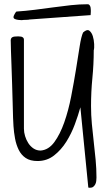

<svg xmlns="http://www.w3.org/2000/svg" viewBox="-20 -763 490 897"><path d="M355.5 -261.7Q345.7 -225.6 329.6 -182.1Q313.5 -138.7 289.6 -100.6Q265.6 -62.5 232.4 -36.6Q199.2 -10.7 155.3 -10.7Q121.1 -10.7 100.1 -24.9Q79.1 -39.1 67.4 -63Q55.7 -86.9 50.3 -115.7Q44.9 -144.5 43 -173.8Q42 -183.6 41 -213.4Q40 -243.2 39.1 -283.7Q38.1 -324.2 36.6 -370.1Q35.2 -416 33.7 -456.1Q32.2 -496.1 31.2 -526.4Q30.3 -556.6 30.3 -566.4Q29.3 -576.2 31.2 -581.5Q33.2 -586.9 38.1 -589.4Q43 -591.8 49.3 -592.3Q55.7 -592.8 60.5 -592.8H68.4Q74.2 -592.8 79.1 -591.8Q84 -590.8 87.9 -587.4Q91.8 -584 91.8 -578.1V-162.1Q91.8 -144.5 97.2 -127Q102.5 -109.4 112.3 -94.2Q122.1 -79.1 136.7 -69.3Q151.4 -59.6 169.9 -59.6Q207 -62.5 233.9 -99.1Q260.7 -135.7 280.3 -191.4Q299.8 -247.1 312.5 -312.5Q325.2 -377.9 335 -438.5Q344.7 -499 352.1 -545.9Q359.4 -592.8 368.2 -611.3Q386.7 -627.9 397.5 -619.6Q408.2 -611.3 413.6 -594.2Q418.9 -577.1 419.9 -557.1Q420.9 -537.1 418 -528.3Q418 -462.9 411.6 -398.4Q405.3 -334 405.3 -267.6Q405.3 -225.6 409.2 -183.6Q413.1 -141.6 418 -99.6Q422.9 -57.6 426.8 -16.1Q430.7 25.4 430.7 66.4Q430.7 74.2 429.7 82.5Q428.7 90.8 425.3 97.7Q421.9 104.5 416 109.4Q410.2 114.3 399.4 114.3Q399.4 114.3 397 113.8Q394.5 113.3 392.6 113.3ZM43 -683.6Q43 -687.5 48.3 -697.3Q53.7 -707 56.6 -709Q99.6 -711.9 142.6 -717.3Q185.5 -722.7 228 -728.5Q270.5 -734.4 311 -738.8Q351.6 -743.2 390.6 -743.2Q395.5 -743.2 398.9 -738.3Q402.3 -733.4 403.3 -727.5Q404.3 -721.7 404.3 -715.8V-708Q404.3 -705.1 403.8 -699.2Q403.3 -693.4 403.3 -692.4L118.2 -671.9Q116.2 -670.9 106 -670.4Q95.7 -669.9 89.8 -669.9L82 -668.9Q75.2 -668.9 66.4 -669.9Q57.6 -670.9 50.3 -673.8Q43 -676.8 43 -683.6Z"/></svg>

Font: Shadows Into Light
Style: Regular
Weight: 400
Designer: Kimberly Geswein
Foundry: Kimberly Geswein
Version: Version 001.000